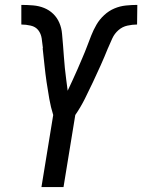

<svg xmlns="http://www.w3.org/2000/svg" viewBox="-20 -763 580 783"><path d="M149 0 197 -294Q187 -326 181 -360Q175 -394 170 -428Q165 -462 161.5 -496.5Q158 -531 154 -566L155 -567Q153 -587 150 -606.5Q147 -626 136 -640Q125 -654 105.5 -658.5Q86 -663 67 -663V-743Q91 -743 115 -741Q139 -739 160 -730.5Q181 -722 197 -706.5Q213 -691 222 -670Q231 -649 233 -625.5Q235 -602 237 -579Q239 -556 240.5 -532.5Q242 -509 244.5 -485.5Q247 -462 250 -439Q253 -416 256 -393Q266 -415 276.5 -437Q287 -459 296.5 -481.5Q306 -504 316 -527Q326 -550 334.5 -572.5Q343 -595 352 -618Q361 -641 373.5 -662.5Q386 -684 405 -701.5Q424 -719 446.5 -728.5Q469 -738 493 -740.5Q517 -743 540 -743L539 -663Q520 -663 499.5 -658.5Q479 -654 463 -640Q447 -626 438 -606.5Q429 -587 421 -568L420 -566Q406 -531 390.5 -496.5Q375 -462 359 -428Q343 -394 326 -360Q309 -326 287 -294L239 0Z"/></svg>

Font: Iosevka Term Curly Md Obl
Style: Regular
Weight: 500
Italic angle: -9°
Designer: Belleve Invis
Foundry: Belleve Invis
Version: Version 32.3.0